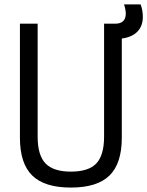

<svg xmlns="http://www.w3.org/2000/svg" viewBox="-20 -837 665 867"><path d="M300 10Q181 10 125.5 -44.5Q70 -99 70 -215V-730H150V-220Q150 -136 185.5 -99Q221 -62 300 -62Q380 -62 415 -99Q450 -136 450 -220V-730H530V-215Q530 -99 474.5 -44.5Q419 10 300 10ZM498 -661Q485 -661 470 -667L463 -730H500Q548 -730 548 -776Q548 -784 545.5 -797Q543 -810 540 -817H615Q620 -804 622.5 -789.5Q625 -775 625 -761Q625 -713 592.5 -687Q560 -661 498 -661Z"/></svg>

Font: M PLUS Code Latin 60
Style: Regular
Weight: 400
Width: 7
Monospace: yes
Designer: Coji Morishita
Foundry: UNDERFOREST DESIGN
Version: Version 1.005; ttfautohint (v1.8.3)